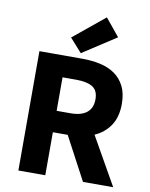

<svg xmlns="http://www.w3.org/2000/svg" viewBox="-96 -964 805 1033"><g transform="rotate(10 306.5 -447.0)"><path d="M77 0V-652H312Q364 -652 409.5 -642Q455 -632 489 -608.5Q523 -585 543 -546Q563 -507 563 -449Q563 -377 531.5 -330.5Q500 -284 447 -261L595 0H430L305 -235H224V0ZM224 -352H300Q358 -352 388.5 -376.5Q419 -401 419 -449Q419 -497 388.5 -516Q358 -535 300 -535H224ZM298 -680 232 -754 403 -894 481 -799Z"/></g></svg>

Font: Font
Style: ¶
Weight: 700
Designer: Paul D. Hunt
Foundry: Adobe Systems Incorporated
Version: Version 3.000